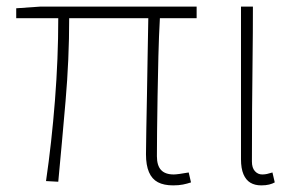

<svg xmlns="http://www.w3.org/2000/svg" viewBox="-20 -547 898 580"><path d="M503 13Q475 13 457 3.5Q439 -6 430 -27Q421 -48 421 -81Q421 -108 422 -156Q423 -204 424 -262.5Q425 -321 426 -381Q427 -441 428 -492H189Q189 -368 178 -241Q167 -114 156 2L119 0Q136 -116 146 -243.5Q156 -371 156 -492H29V-522L101 -527H574V-492H463Q460 -439 458.5 -378Q457 -317 456 -257.5Q455 -198 454.5 -150Q454 -102 454 -75Q454 -47 466.5 -33.5Q479 -20 505 -20Q516 -20 550 -26L557 4Q545 8 532.5 10.5Q520 13 503 13Z M769 13Q750 13 736.5 5Q723 -3 715.5 -20.5Q708 -38 708 -66V-527H744Q744 -448 743 -370.5Q742 -293 741.5 -215.5Q741 -138 741 -59Q741 -40 750 -30Q759 -20 772 -20Q780 -20 786.5 -21.5Q793 -23 803 -26L810 4Q803 8 793 10.5Q783 13 769 13Z"/></svg>

Font: Noto Sans TC Thin
Style: Regular
Weight: 100
Designer: Ryoko NISHIZUKA 西塚涼子 (kana, bopomofo & ideographs); Paul D. Hunt (Latin, Greek & Cyrillic); Sandoll Communications 산돌커뮤니
Foundry: Adobe
Version: Version 2.004-H2;hotconv 1.0.118;makeotfexe 2.5.65603